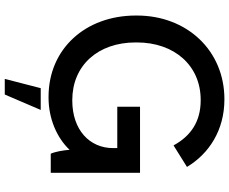

<svg xmlns="http://www.w3.org/2000/svg" viewBox="-96 -654 938 785"><g transform="rotate(90 372.5 -261.0)"><path d="M375 9H379C463 9 542 -24 592 -77C594 -50 600 -17 608 0H686V-365H416V-272H585V-255C585 -159 511 -88 390 -88H389C247 -88 153 -193 153 -347V-352C153 -505 247 -613 388 -613H390C477 -613 536 -572 574 -502L662 -557C608 -647 512 -710 386 -710H385C187 -710 43 -558 43 -352V-348C43 -141 180 9 375 9ZM302 188H366L429 41H340Z"/></g></svg>

Font: Fixel Display Medium
Style: Regular
Weight: 500
Designer: AlfaBravo + MacPaw
Foundry: Kyrylo Tkachov, Marchela Mozhyna, Serhii Makarenko, Maria Weinstein, Zakhar Kryvoshyya
Version: Version 1.211